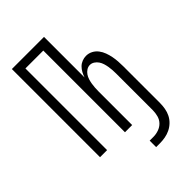

<svg xmlns="http://www.w3.org/2000/svg" viewBox="-269 -838 1132 1132"><g transform="rotate(-45 297.0 -271.5)"><path d="M335 192V138H366Q388 138 410 130.5Q432 123 447.5 107Q463 91 469 68.5Q475 46 475 24V-281Q475 -296 474 -311Q473 -326 470.5 -341Q468 -356 463.5 -370.5Q459 -385 450.5 -397.5Q442 -410 429 -418.5Q416 -427 401 -427Q386 -427 373 -418.5Q360 -410 351.5 -397.5Q343 -385 338.5 -370.5Q334 -356 331.5 -341Q329 -326 328 -311Q327 -296 327 -281V0H267V-681H118V0H59V-735H327V-397Q332 -413 340.5 -428.5Q349 -444 361 -456Q373 -468 389.5 -474.5Q406 -481 423 -481Q445 -481 464 -471Q483 -461 496 -444Q509 -427 516.5 -406.5Q524 -386 528 -365.5Q532 -345 533.5 -323.5Q535 -302 535 -281V24Q535 47 531 69.5Q527 92 517 112Q507 132 490.5 148Q474 164 453.5 174Q433 184 410.5 188Q388 192 366 192Z"/></g></svg>

Font: Iosevka QP Light
Style: Regular
Weight: 300
Designer: Belleve Invis
Foundry: Belleve Invis
Version: Version 20.0.0; ttfautohint (v1.8.4)